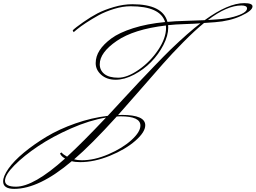

<svg xmlns="http://www.w3.org/2000/svg" viewBox="-435 -798 1635 1228"><path d="M1109 -763Q1017 -763 895 -670L952 -674Q1015 -678 1061 -691Q1145 -715 1145 -744Q1145 -763 1109 -763ZM39 221Q60 227 89 227Q169 227 258.5 188.5Q348 150 405.5 98Q463 46 463 5Q463 -54 336 -54Q320 -54 312 -53Q147 129 39 221ZM203 -387Q203 -348 233 -324.5Q263 -301 321 -301Q379 -301 452.5 -352Q526 -403 576.5 -478.5Q627 -554 627 -619L626 -635Q421 -611 312 -536.5Q203 -462 203 -387ZM-51 183 -42 177Q-30 191 -6 204Q94 112 243 -46Q138 -29 19 23.5Q-100 76 -191 137Q-282 198 -342.5 259Q-403 320 -403 358Q-403 396 -333 396Q-219 396 -19 216Q-45 201 -51 183ZM320 -62Q328 -63 345 -63Q494 -63 494 3Q494 47 430.5 102.5Q367 158 267.5 198.5Q168 239 78 239Q46 239 24 233Q-185 410 -344 410Q-415 410 -415 362Q-415 329 -380.5 280Q-346 231 -282 178Q-218 125 -137.5 76.5Q-57 28 47 -8.5Q151 -45 254 -57Q279 -84 351.5 -162.5Q424 -241 457 -276Q490 -311 553 -376.5Q616 -442 657 -482Q772 -592 847 -649Q814 -646 749 -644Q684 -642 640 -637Q641 -632 641 -622Q641 -570 610 -510Q579 -450 531.5 -401.5Q484 -353 422.5 -320.5Q361 -288 304.5 -288Q248 -288 212.5 -319.5Q177 -351 177 -394Q177 -437 202 -476Q227 -515 277 -552Q327 -589 416 -617.5Q505 -646 621 -657Q590 -758 400 -758Q350 -758 294.5 -741Q239 -724 195 -700Q106 -650 56 -609L36 -592L30 -604Q47 -621 97 -656Q147 -691 189.5 -713Q232 -735 293 -753Q354 -771 411 -771Q606 -771 636 -658Q686 -663 737.5 -664Q789 -665 874 -669Q1024 -778 1127 -778Q1180 -778 1180 -757Q1180 -730 1107.5 -696.5Q1035 -663 940 -656Q894 -652 870 -651Q811 -603 737 -528Q663 -453 608 -390.5Q553 -328 460.5 -222Q368 -116 320 -62Z"/></svg>

Font: Monsieur La Doulaise
Style: Regular
Weight: 400
Designer: Alejandro Paul
Foundry: Alejandro Paul
Version: Version 1.000